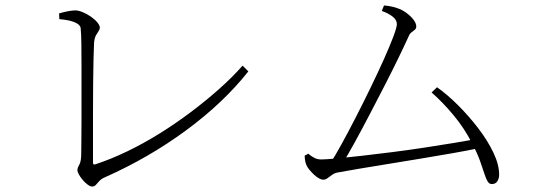

<svg xmlns="http://www.w3.org/2000/svg" viewBox="-20 -700 2000 702"><path d="M196 -651Q213 -656 229 -659Q245 -662 255 -662Q267 -662 282.5 -655.5Q298 -649 312.5 -639Q327 -629 336 -618Q345 -607 345 -599Q345 -593 340.5 -586.5Q336 -580 331 -571Q326 -562 324 -545Q323 -528 322 -487Q321 -446 320.5 -392Q320 -338 320 -282Q320 -226 320 -179Q320 -132 320 -105Q320 -97 328 -99Q386 -118 446 -147Q506 -176 564.5 -212.5Q623 -249 677.5 -290Q732 -331 780.5 -374Q829 -417 867 -460L888 -439Q797 -324 660.5 -223.5Q524 -123 364 -52Q350 -46 343 -38Q336 -30 330.5 -24Q325 -18 317 -18Q310 -18 300.5 -25Q291 -32 282.5 -42Q274 -52 268.5 -62Q263 -72 263 -78Q263 -86 270 -98Q277 -110 277 -139Q277 -152 277.5 -185Q278 -218 278 -263.5Q278 -309 278 -358.5Q278 -408 278 -455.5Q278 -503 277.5 -540Q277 -577 275 -596Q275 -602 269 -608.5Q263 -615 246.5 -621Q230 -627 197 -630Z M1376 -660 1384 -680Q1398 -679 1412 -676Q1426 -673 1433 -670Q1449 -665 1465 -653.5Q1481 -642 1491.5 -628.5Q1502 -615 1502 -603Q1502 -596 1497 -591.5Q1492 -587 1485.5 -582.5Q1479 -578 1475 -569Q1461 -538 1438 -490.5Q1415 -443 1387 -388.5Q1359 -334 1330.5 -279.5Q1302 -225 1276.5 -178.5Q1251 -132 1232 -102H1187Q1204 -128 1228 -171.5Q1252 -215 1279.5 -268.5Q1307 -322 1334 -377.5Q1361 -433 1383 -482Q1405 -531 1418 -565.5Q1431 -600 1431 -612Q1431 -627 1416 -639Q1401 -651 1376 -660ZM1558 -362 1578 -381Q1616 -354 1655.5 -314.5Q1695 -275 1729 -230.5Q1763 -186 1784 -142Q1805 -98 1805 -61Q1805 -48 1798.5 -37.5Q1792 -27 1778 -27Q1769 -27 1763 -36.5Q1757 -46 1751 -65Q1745 -84 1735 -112Q1725 -140 1706 -176Q1678 -231 1638.5 -278.5Q1599 -326 1558 -362ZM1094 -131 1107 -138Q1119 -128 1130 -122.5Q1141 -117 1154 -117Q1170 -117 1208.5 -120.5Q1247 -124 1299.5 -130Q1352 -136 1411.5 -143.5Q1471 -151 1530 -160Q1589 -169 1640.5 -177.5Q1692 -186 1727 -193L1735 -159Q1692 -150 1635.5 -140Q1579 -130 1518 -120Q1457 -110 1399 -100.5Q1341 -91 1292.5 -83Q1244 -75 1213 -69Q1203 -67 1194 -60.5Q1185 -54 1177.5 -48.5Q1170 -43 1162 -43Q1155 -43 1146 -48Q1137 -53 1128 -61.5Q1119 -70 1111.5 -79Q1104 -88 1100 -97Q1097 -105 1095.5 -113.5Q1094 -122 1094 -131Z"/></svg>

Font: Noto Serif HK
Style: Regular
Weight: 200
Designer: Ryoko NISHIZUKA 西塚涼子 (kana & ideographs); Frank Grießhammer (Latin, Greek & Cyrillic); Wenlong ZHANG 张文龙 (bopomofo); San
Foundry: Adobe
Version: Version 2.001;hotconv 1.1.0;makeotfexe 2.6.0